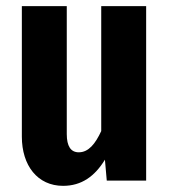

<svg xmlns="http://www.w3.org/2000/svg" viewBox="-20 -587 550 624"><path d="M455 -567H309V-161C290 -120 268 -92 236 -92C210 -92 197 -112 197 -151V-567H51V-143C51 -49 102 17 185 17C245 17 288 -14 321 -68L327 0H455Z"/></svg>

Font: Glow Sans TC Compressed
Style: Bold
Weight: 700
Width: 2
Designer: Ryoko NISHIZUKA (kana, bopomofo & ideographs); Paul D. Hunt (Latin, Greek & Cyrillic); Sandoll Communications, Soo-young
Version: Version 0.93